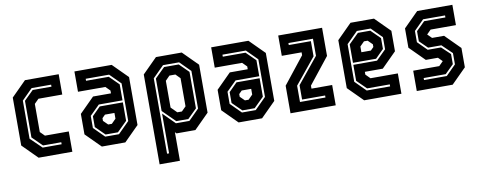

<svg xmlns="http://www.w3.org/2000/svg" viewBox="-62 -834 3310 1317"><g transform="rotate(-10 1592.5 -175.5)"><path d="M150.5 0 47.5 -103V-437L150.5 -540H385.5V-398.5H219.5L189 -368V-172L219.5 -141.5H385.5V0ZM190 -63.5H322V-77.5H195L126 -145.5V-400.5L191 -464.5H322V-478.5H186L112 -404.5V-139Z M591 0 488 -103V-245.5L591 -348.5H716V-368L685.5 -398.5H495V-540H754.5L857.5 -437V-103L754.5 0ZM625.5 -63H721.5L799.5 -141V-403L725.5 -477H562.5V-463H720.5L785.5 -399V-287.5H620.5L552.5 -220.5V-136ZM630.5 -77 566.5 -140V-215.5L624.5 -273.5H785.5V-145L716.5 -77ZM660 -141.5H685.5L716 -172V-212H650L629 -191V-172Z M960 189V-437L1063 -540H1242.5L1345.5 -437V-103L1242.5 0H1111L1101.5 -10V189ZM1023 126H1037V-151L1119 -69H1213L1286 -142V-404L1213 -477H1101L1023 -399ZM1124 -83 1037 -169V-395L1106 -463H1208L1272 -400V-146L1208 -83ZM1141.5 -141.5H1173.5L1204 -172V-368L1173.5 -399H1132L1101.5 -368V-181.5Z M1543.5 0 1440.5 -103V-245.5L1543.5 -348.5H1668.5V-368L1638 -398.5H1447.5V-540H1707L1810 -437V-103L1707 0ZM1578 -63H1674L1752 -141V-403L1678 -477H1515V-463H1673L1738 -399V-287.5H1573L1505 -220.5V-136ZM1583 -77 1519 -140V-215.5L1577 -273.5H1738V-145L1669 -77ZM1612.5 -141.5H1638L1668.5 -172V-212H1602.5L1581.5 -191V-172Z M1905 0V-192L2052.5 -378.5V-398.5H1914.5V-540H2220V-344L2076 -162.5V-141.5H2220V0ZM1982.5 -65H2160V-79H1999.5V-179L2145.5 -358V-477H1974.5V-463H2128.5V-357.5L1982.5 -178.5Z M2581.5 -540 2684.5 -437V-294.5L2581.5 -191.5H2456.5V-172L2487 -141.5H2677.5V0H2418L2315 -103V-437L2418 -540ZM2547 -477H2451L2373 -399V-137L2447 -63H2610V-77H2452L2387 -141V-252.5H2552L2620 -319.5V-404ZM2542 -463 2606 -400V-324.5L2548 -266.5H2387V-395L2456 -463ZM2512.5 -398.5H2487L2456.5 -368V-328H2522.5L2543.5 -349V-368Z M2784.5 0V-141.5H2966L2995.5 -171L2967 -199.5H2882.5L2779.5 -302.5V-437L2882.5 -540H3127.5V-398.5H2951L2922 -369.5L2951 -340.5H3034.5L3137.5 -237.5V-103L3034.5 0ZM2846.5 -65.5H3005L3074 -134.5V-213L3005 -279.5H2912.5L2857.5 -333.5V-404L2917.5 -463H3065.5V-477H2912.5L2843.5 -408V-329.5L2907.5 -265.5H3000L3060 -209V-138.5L3000 -79.5H2846.5Z"/></g></svg>

Font: Tourney Condensed Regular
Style: Bold
Weight: 700
Width: 3
Designer: Tyler Finck
Foundry: Etcetera Type Co
Version: Version 1.010; ttfautohint (v1.8.3)